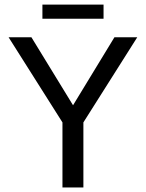

<svg xmlns="http://www.w3.org/2000/svg" viewBox="-20 -822 640 842"><path d="M345.7 -285.2V0H253.9V-285.2L17.6 -658.7H117.7L300.3 -360.4L481.9 -658.7H582ZM434.1 -739.7H166V-801.8H434.1Z"/></svg>

Font: Cousine
Style: Regular
Weight: 400
Monospace: yes
Designer: Steve Matteson
Foundry: Ascender Corporation
Version: Version 1.20